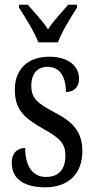

<svg xmlns="http://www.w3.org/2000/svg" viewBox="-20 -786 401 816"><path d="M143 -606H226C243 -651 282 -715 307 -753V-766H270C242 -733 208 -699 184 -661C160 -699 126 -733 98 -766H61V-753C86 -715 126 -651 143 -606ZM173 10C272 10 330 -49 330 -143C330 -227 290 -268 209 -310C139 -347 113 -368 113 -423C113 -470 137 -502 182 -502C231 -502 260 -465 260 -395C296 -395 316 -417 316 -452C316 -502 274 -545 189 -545C102 -545 43 -495 43 -405C43 -321 80 -285 170 -235C236 -198 258 -174 258 -125C258 -67 231 -34 175 -34C115 -34 87 -86 87 -157C58 -157 30 -140 30 -94C30 -24 84 10 173 10Z"/></svg>

Font: Noto Serif Myanmar ExtCond
Style: Regular
Weight: 400
Width: 2
Designer: Ben Mitchell and the Monotype Design Team
Foundry: Monotype Imaging Inc.
Version: Version 2.106